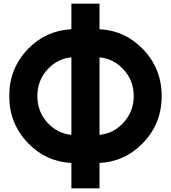

<svg xmlns="http://www.w3.org/2000/svg" viewBox="-20 -869 923 1038"><path d="M366 -849V-711Q228 -704 131 -604Q30 -499 30 -350Q30 -200 132 -95Q228 5 366 12V149H518V12Q651 5 746 -89Q854 -195 854 -350Q854 -500 751 -605Q655 -704 518 -711V-849ZM366 -559V-140Q293 -147 241 -201Q182 -262 182 -350Q182 -437 241 -498Q293 -552 366 -559ZM518 -559Q591 -552 643 -498Q673 -468 688 -430.5Q703 -393 703 -350Q703 -263 643 -201Q591 -147 518 -140Z"/></svg>

Font: Unageo
Style: ExtraBold
Weight: 800
Designer: Richard Sepsi
Foundry: Richard Sepsi
Version: Version 2.000